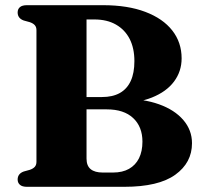

<svg xmlns="http://www.w3.org/2000/svg" viewBox="-20 -720 780 740"><path d="M720 -168Q720 -93 655.5 -46.5Q591 0 459 0H84Q65.5 0 56.8 -7.8Q48 -15.5 48 -28Q48 -50.5 71.5 -59L95 -65.5Q108 -70 114.2 -77.2Q120.5 -84.5 120.5 -96.5V-604Q120.5 -615.5 114.2 -622.8Q108 -630 95 -634.5L71.5 -641Q48 -649.5 48 -672Q48 -685 56.8 -692.5Q65.5 -700 84 -700H377Q472.5 -700 540.2 -674.2Q608 -648.5 644 -602.5Q680 -556.5 680 -495Q680 -445 650.8 -405.8Q621.5 -366.5 565.2 -344Q509 -321.5 427 -321.5L452.5 -339.5Q533 -339.5 593 -318Q653 -296.5 686.5 -257.5Q720 -218.5 720 -168ZM391.5 -298.5H261V-346H373Q414 -346 441.8 -361.5Q469.5 -377 483.8 -407.8Q498 -438.5 498 -484.5Q498 -534 479.8 -569.8Q461.5 -605.5 427 -625.2Q392.5 -645 343.5 -645H313.5V-108.5Q313.5 -81 329.5 -68Q345.5 -55 376 -55H415.5Q452 -55 477.2 -69.2Q502.5 -83.5 515.8 -110.2Q529 -137 529 -174Q529 -231.5 493.2 -265Q457.5 -298.5 391.5 -298.5Z"/></svg>

Font: Fraunces
Style: Bold
Weight: 700
Version: Version 1.000;[b76b70a41]